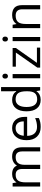

<svg xmlns="http://www.w3.org/2000/svg" viewBox="1440 -2240 810 3731"><g transform="rotate(-90 1845.5 -375.0)"><path d="M768.1 0V-348.1Q768.1 -412.1 740.7 -444.1Q713.4 -476.1 655.8 -476.1Q580.1 -476.1 543.9 -432.6Q507.8 -389.2 507.8 -298.8V0H426.8V-348.1Q426.8 -412.1 399.4 -444.1Q372.1 -476.1 314 -476.1Q237.8 -476.1 202.4 -430.4Q167 -384.8 167 -280.8V0H85.9V-535.2H151.9L165 -461.9H168.9Q191.9 -501 233.6 -522.9Q275.4 -544.9 327.1 -544.9Q452.6 -544.9 491.2 -454.1H495.1Q519 -496.1 564.5 -520.5Q609.9 -544.9 668 -544.9Q758.8 -544.9 804 -498.3Q849.1 -451.7 849.1 -349.1V0Z M1242.2 9.8Q1123.5 9.8 1054.9 -62.5Q986.3 -134.8 986.3 -263.2Q986.3 -392.6 1050 -468.8Q1113.8 -544.9 1221.2 -544.9Q1321.8 -544.9 1380.4 -478.8Q1439 -412.6 1439 -304.2V-252.9H1070.3Q1072.8 -158.7 1117.9 -109.9Q1163.1 -61 1245.1 -61Q1331.5 -61 1416 -97.2V-24.9Q1373 -6.3 1334.7 1.7Q1296.4 9.8 1242.2 9.8ZM1220.2 -477.1Q1155.8 -477.1 1117.4 -435.1Q1079.1 -393.1 1072.3 -318.8H1352.1Q1352.1 -395.5 1317.9 -436.3Q1283.7 -477.1 1220.2 -477.1Z M1941.4 -71.8H1937Q1880.9 9.8 1769 9.8Q1664.1 9.8 1605.7 -62Q1547.4 -133.8 1547.4 -266.1Q1547.4 -398.4 1606 -471.7Q1664.6 -544.9 1769 -544.9Q1877.9 -544.9 1936 -465.8H1942.4L1939 -504.4L1937 -542V-759.8H2018.1V0H1952.1ZM1779.3 -58.1Q1862.3 -58.1 1899.7 -103.3Q1937 -148.4 1937 -249V-266.1Q1937 -379.9 1899.2 -428.5Q1861.3 -477.1 1778.3 -477.1Q1707 -477.1 1669.2 -421.6Q1631.3 -366.2 1631.3 -265.1Q1631.3 -162.6 1668.9 -110.4Q1706.5 -58.1 1779.3 -58.1Z M2271 0H2189.9V-535.2H2271ZM2183.1 -680.2Q2183.1 -708 2196.8 -720.9Q2210.4 -733.9 2231 -733.9Q2250.5 -733.9 2264.6 -720.7Q2278.8 -707.5 2278.8 -680.2Q2278.8 -652.8 2264.6 -639.4Q2250.5 -626 2231 -626Q2210.4 -626 2196.8 -639.4Q2183.1 -652.8 2183.1 -680.2Z M2785.2 0H2397V-55.2L2689 -472.2H2415V-535.2H2777.8V-472.2L2489.7 -63H2785.2Z M2991.7 0H2910.6V-535.2H2991.7ZM2903.8 -680.2Q2903.8 -708 2917.5 -720.9Q2931.2 -733.9 2951.7 -733.9Q2971.2 -733.9 2985.4 -720.7Q2999.5 -707.5 2999.5 -680.2Q2999.5 -652.8 2985.4 -639.4Q2971.2 -626 2951.7 -626Q2931.2 -626 2917.5 -639.4Q2903.8 -652.8 2903.8 -680.2Z M3529.8 0V-346.2Q3529.8 -411.6 3500 -443.8Q3470.2 -476.1 3406.7 -476.1Q3322.8 -476.1 3283.7 -430.7Q3244.6 -385.3 3244.6 -280.8V0H3163.6V-535.2H3229.5L3242.7 -461.9H3246.6Q3271.5 -501.5 3316.4 -523.2Q3361.3 -544.9 3416.5 -544.9Q3513.2 -544.9 3562 -498.3Q3610.8 -451.7 3610.8 -349.1V0Z"/></g></svg>

Font: f02293617
Style: Regular
Weight: 400
Foundry: Ascender Corporation
Version: Version 1.10